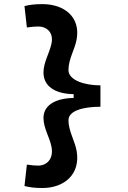

<svg xmlns="http://www.w3.org/2000/svg" viewBox="-20 -814 626 938"><path d="M187.5 104.5C293.5 104.5 374 37.6 354.5 -76.2C345.7 -126.5 314.5 -173.8 314.5 -226.6C314.5 -274.4 389.6 -292.5 470.7 -292.5V-397C391.1 -397 314.5 -422.9 314.5 -471.7C314.5 -526.4 345.7 -571.8 354.5 -622.1C374 -731.4 293.5 -793.9 187.5 -793.9C147 -793.9 122.1 -790 99.6 -784.2L111.3 -679.7C131.3 -682.6 150.9 -684.6 166.5 -684.6C208.5 -684.6 243.2 -654.8 231.4 -601.1C221.7 -553.7 192.4 -509.3 192.4 -460C192.4 -393.6 247.1 -355.5 339.8 -354V-335.4C247.1 -334 192.4 -297.4 192.4 -238.3C192.4 -187 222.7 -143.6 231.4 -97.2C243.2 -37.6 208.5 -4.9 166.5 -4.9C150.9 -4.9 131.3 -6.8 111.3 -9.8L99.6 94.7C122.1 100.6 147 104.5 187.5 104.5Z"/></svg>

Font: Cascadia Code NF SemiBold
Style: Regular
Weight: 600
Monospace: yes
Designer: Aaron Bell
Foundry: Saja Typeworks
Version: Version 2404.023